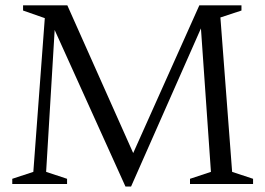

<svg xmlns="http://www.w3.org/2000/svg" viewBox="-20 -690 995 720"><path d="M850.5 -45.5 929 -19.5V0H692.5V-19.5L771 -45.5L733.5 -583.5L471.5 9.5H450.5L185 -577.5L153 -45.5L231.5 -19.5V0H26V-19.5L105 -45.5L148 -622L66.5 -650.5V-670H232.5L479.5 -116L727.5 -670H885.5V-650.5L806.5 -624.5Z"/></svg>

Font: Newsreader Text
Style: Regular
Weight: 400
Designer: Hugues Gentile
Foundry: Production Type
Version: Version 1.002